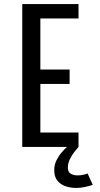

<svg xmlns="http://www.w3.org/2000/svg" viewBox="-20 -720 490 941"><path d="M364.8 -629.4H177.8V-379.3H321.2V-308.7H177.8V-70.6H364.8V0H89.1V-700H364.8ZM364.8 0Q356.2 9.3 343.9 25.2Q331.6 41.2 322.1 60.9Q312.6 80.6 312.6 101.6Q312.6 123.8 327.1 131.7Q341.5 139.6 359.6 139.6Q373.6 139.6 387.5 136.6Q401.4 133.5 409.4 130.3L434.6 186Q415.3 192.4 394.4 196.8Q373.5 201.1 353.9 201.1Q324.9 201.1 300.2 192.4Q275.6 183.6 260.7 164.6Q245.8 145.6 245.8 114.3Q245.8 87.9 256.8 65.7Q267.9 43.5 282.6 26.5Q297.3 9.5 308.2 0Z"/></svg>

Font: League Mono Thin Condensed
Style: Regular
Weight: 100
Width: 1
Designer: Tyler Finck
Foundry: The League of Moveable Type / Tyler Finck
Version: Version 2.300;RELEASE